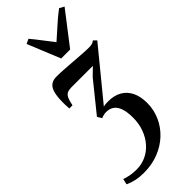

<svg xmlns="http://www.w3.org/2000/svg" viewBox="-366 -864 1158 1158"><g transform="rotate(-45 213.0 -285.0)"><path d="M90 247.5Q54 247.5 23.2 240.8Q-7.5 234 -33.5 222L-25 185.5Q-2.5 193.5 21.8 197.8Q46 202 72.5 202Q116.5 202 154 184.5Q191.5 167 219.5 134.8Q247.5 102.5 263.2 59.5Q279 16.5 279 -34.5Q279 -84 268 -114.8Q257 -145.5 236.8 -159.5Q216.5 -173.5 188 -173.5Q177 -173.5 166.8 -171.2Q156.5 -169 145 -164L128 -192L278.5 -378.5L328 -427Q309 -427 285 -427Q261 -427 236 -427Q211 -427 187.2 -427Q163.5 -427 145.5 -427Q123.5 -427 109.8 -420.5Q96 -414 87.8 -396.5Q79.5 -379 73 -345.5H46Q45 -359.5 44.2 -382.2Q43.5 -405 45 -428.5Q47.5 -468 57 -491.8Q66.5 -515.5 83.8 -526Q101 -536.5 127.5 -536.5Q154.5 -536.5 190 -534.2Q225.5 -532 263 -529Q300.5 -526 333.8 -523.8Q367 -521.5 389 -521.5Q407 -521.5 417 -524.5Q427 -527.5 437 -535.5L455.5 -516.5L201 -206Q211 -209 220.8 -209.8Q230.5 -210.5 242.5 -210.5Q292.5 -210.5 328.2 -190.2Q364 -170 383 -131.2Q402 -92.5 402 -37Q402 20.5 379.2 72Q356.5 123.5 314.8 163Q273 202.5 215.8 225Q158.5 247.5 90 247.5ZM224.5 -593.5 139 -803 169 -817Q194 -787.5 220.2 -752.8Q246.5 -718 274 -683Q312 -716 349.5 -750.2Q387 -784.5 430 -817L460.5 -800.5L301 -593.5Z"/></g></svg>

Font: Merriweather 96pt SemiBold
Style: Italic
Weight: 600
Italic angle: -7.8°
Version: Version 2.101